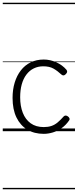

<svg xmlns="http://www.w3.org/2000/svg" viewBox="-20 -950 563 1390"><path d="M297 19Q228 19 177.5 -11.5Q127 -42 99 -100Q71 -158 71 -241Q71 -302 86.5 -352.5Q102 -403 131 -440.5Q160 -478 202 -498.5Q244 -519 297 -519Q343 -519 387.5 -499Q432 -479 461 -445Q467 -437 466 -429.5Q465 -422 456 -413Q447 -404 439.5 -404Q432 -404 425 -410Q396 -437 367 -453.5Q338 -470 293 -470Q256 -470 225 -455Q194 -440 171.5 -410.5Q149 -381 137.5 -339.5Q126 -298 126 -245Q126 -182 145 -133.5Q164 -85 202 -57.5Q240 -30 297 -30Q328 -30 352 -38Q376 -46 397 -63.5Q418 -81 441 -107Q448 -114 456 -113.5Q464 -113 472 -107Q480 -101 483 -93.5Q486 -86 481 -79Q458 -45 427 -23Q396 -1 362 9Q328 19 297 19ZM0 410H523V420H0ZM0 -20H523V0H0ZM0 -505H523V-500H0ZM0 -930H523V-920H0Z"/></svg>

Font: Playwrite DE Grund Guides
Style: Regular
Weight: 400
Designer: Veronika Burian, José Scaglione
Foundry: TypeTogether
Version: Version 1.003